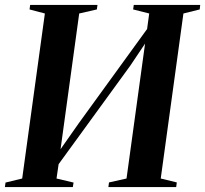

<svg xmlns="http://www.w3.org/2000/svg" viewBox="-33 -763 836 783"><path d="M-13 0 -10.5 -18.5 57.5 -35 150 -708 87.5 -724.5 90 -743H364.5L362 -724.5L290 -708L207.5 -107.5L185.5 -114L289 -261.5L596.5 -685.5L562 -609L575.5 -708L510 -724.5L512.5 -743H783.5L781.5 -724.5L715 -708L622.5 -35L688 -19L685.5 0H409L411.5 -19L483 -35L562.5 -613.5L587 -627.5L498.5 -495.5L173 -48L213.5 -144.5L197.5 -35L267 -18.5L264 0Z"/></svg>

Font: Merriweather 144pt SemiBold
Style: Italic
Weight: 600
Italic angle: -7.8°
Version: Version 2.101